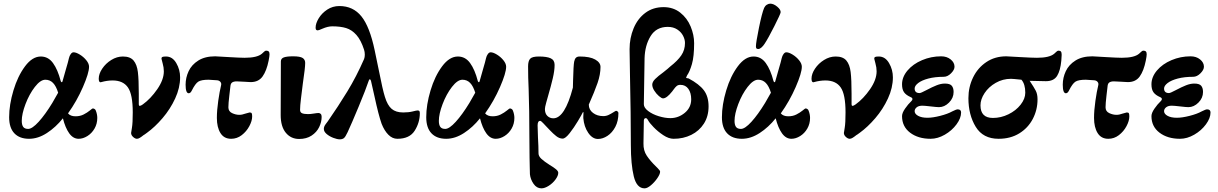

<svg xmlns="http://www.w3.org/2000/svg" viewBox="-20 -745 6660 1050"><path d="M30 -104Q30 -172 53.5 -250.5Q77 -329 117 -382.5Q157 -436 203 -436Q244 -436 270 -400Q296 -364 312 -302Q314 -296 317.5 -295.5Q321 -295 322 -301L341 -368Q353 -408 357 -427Q360 -440 367 -449.5Q374 -459 382 -459Q396 -459 416.5 -446.5Q437 -434 452 -415.5Q467 -397 467 -380Q467 -346 433.5 -269Q400 -192 352 -125Q365 -109 393 -109Q418 -109 437.5 -119Q457 -129 471 -140.5Q485 -152 487 -152Q492 -152 497 -149Q502 -146 504 -140Q512 -120 512 -100Q512 -68 497 -42Q482 -16 458 -1Q434 14 410 14Q380 14 358.5 -16Q337 -46 324 -98Q285 -49 236.5 -17.5Q188 14 139 14Q87 14 58.5 -16Q30 -46 30 -104ZM266 -182 298 -238Q287 -274 270 -291.5Q253 -309 228 -309Q201 -309 170.5 -269.5Q140 -230 119.5 -176Q99 -122 99 -84Q99 -62 107 -51Q115 -40 134 -40Q156 -40 191.5 -79Q227 -118 266 -182Z M697 -18Q697 -20 701.5 -46Q706 -72 706 -130Q706 -229 679.5 -267Q653 -305 596 -305Q566 -305 534 -296L530 -295Q520 -295 520 -315Q520 -341 539 -369.5Q558 -398 588.5 -417Q619 -436 652 -436Q692 -436 710.5 -414Q729 -392 734 -351Q739 -310 739 -232V-177Q739 -166 744 -166Q750 -166 761 -174Q804 -205 840 -257Q876 -309 876 -355Q876 -376 869.5 -398.5Q863 -421 863 -424Q863 -431 868 -433.5Q873 -436 888 -436Q923 -436 944 -400Q965 -364 965 -322Q965 -265 938 -206.5Q911 -148 869 -99Q827 -50 784 -19Q768 -7 765 -6Q754 3 745 8.5Q736 14 729 14Q719 14 708 4Q697 -6 697 -18Z M1166 -100Q1166 -141 1173.5 -193.5Q1181 -246 1189 -278Q1192 -289 1185.5 -297Q1179 -305 1167 -306Q1131 -309 1121 -309Q1081 -309 1064.5 -298.5Q1048 -288 1029 -250Q1022 -235 1012 -235Q995 -235 995 -282Q995 -320 1011.5 -355.5Q1028 -391 1064.5 -414Q1101 -437 1157 -437Q1169 -437 1227 -433Q1293 -429 1318 -429Q1386 -429 1412 -451Q1417 -455 1423.5 -461.5Q1430 -468 1435 -468Q1445 -468 1449.5 -463.5Q1454 -459 1454 -448Q1454 -438 1449 -413Q1438 -358 1416 -327Q1394 -296 1351 -296Q1342 -296 1316 -298Q1286 -300 1275 -300Q1258 -300 1249.5 -294Q1241 -288 1240 -273Q1239 -264 1234 -221.5Q1229 -179 1229 -158Q1229 -136 1249 -126.5Q1269 -117 1289 -117Q1304 -117 1323 -124L1345 -130Q1354 -130 1356.5 -125.5Q1359 -121 1359 -108Q1359 -84 1343.5 -55Q1328 -26 1302 -6Q1276 14 1244 14Q1205 14 1185.5 -17.5Q1166 -49 1166 -100Z M1515 -116 1516 -409Q1516 -425 1532 -431Q1548 -437 1583 -437Q1621 -437 1635 -428Q1649 -419 1649 -401Q1649 -374 1636 -287Q1631 -247 1626 -206.5Q1621 -166 1621 -144Q1621 -130 1632.5 -125.5Q1644 -121 1665 -121Q1678 -121 1696 -124Q1714 -127 1722 -127Q1729 -127 1734 -122Q1739 -117 1739 -106Q1739 -78 1725.5 -50Q1712 -22 1684 -3.5Q1656 15 1616 15Q1571 15 1543 -19Q1515 -53 1515 -116Z M1751 -40Q1751 -53 1761 -66Q1771 -79 1773 -82Q1830 -164 1879.5 -245Q1929 -326 1971 -422Q1975 -432 1975 -446Q1975 -461 1971 -473Q1954 -526 1929 -554Q1904 -582 1873 -591.5Q1842 -601 1797 -601Q1773 -601 1743 -588Q1723 -579 1718 -579Q1712 -579 1709 -582Q1706 -585 1706 -594Q1706 -617 1723 -645Q1740 -673 1769.5 -692.5Q1799 -712 1836 -712Q1911 -712 1956.5 -655.5Q2002 -599 2029 -470L2051 -364Q2073 -252 2085 -215Q2099 -169 2122 -149.5Q2145 -130 2185 -130Q2215 -130 2236.5 -135.5Q2258 -141 2264 -141Q2270 -141 2273 -138Q2276 -135 2276 -126Q2276 -75 2248 -30.5Q2220 14 2153 14Q2126 14 2104 -8Q2082 -30 2067 -68Q2050 -116 2028 -218Q2012 -290 2009 -302Q2007 -310 2003 -311Q1999 -312 1997 -305Q1981 -257 1941.5 -162Q1902 -67 1881 -22Q1869 4 1860.5 10.5Q1852 17 1838 17Q1824 17 1803 9Q1782 1 1766.5 -12Q1751 -25 1751 -40Z M2311 -104Q2311 -172 2334.5 -250.5Q2358 -329 2398 -382.5Q2438 -436 2484 -436Q2525 -436 2551 -400Q2577 -364 2593 -302Q2595 -296 2598.5 -295.5Q2602 -295 2603 -301L2622 -368Q2634 -408 2638 -427Q2641 -440 2648 -449.5Q2655 -459 2663 -459Q2677 -459 2697.5 -446.5Q2718 -434 2733 -415.5Q2748 -397 2748 -380Q2748 -346 2714.5 -269Q2681 -192 2633 -125Q2646 -109 2674 -109Q2699 -109 2718.5 -119Q2738 -129 2752 -140.5Q2766 -152 2768 -152Q2773 -152 2778 -149Q2783 -146 2785 -140Q2793 -120 2793 -100Q2793 -68 2778 -42Q2763 -16 2739 -1Q2715 14 2691 14Q2661 14 2639.5 -16Q2618 -46 2605 -98Q2566 -49 2517.5 -17.5Q2469 14 2420 14Q2368 14 2339.5 -16Q2311 -46 2311 -104ZM2547 -182 2579 -238Q2568 -274 2551 -291.5Q2534 -309 2509 -309Q2482 -309 2451.5 -269.5Q2421 -230 2400.5 -176Q2380 -122 2380 -84Q2380 -62 2388 -51Q2396 -40 2415 -40Q2437 -40 2472.5 -79Q2508 -118 2547 -182Z M2878 208Q2877 191 2877 166.5Q2877 142 2876 117Q2876 36 2875 0Q2875 -142 2871 -258Q2868 -320 2868 -382Q2868 -411 2879 -423.5Q2890 -436 2927 -436Q2971 -436 2992 -426Q3013 -416 3013 -390Q3013 -359 3003 -316.5Q2993 -274 2977 -219Q2974 -209 2967 -183.5Q2960 -158 2960 -149Q2960 -124 2973.5 -111Q2987 -98 3006 -98Q3069 -98 3113 -266L3114 -305Q3116 -387 3120 -408Q3123 -423 3130 -429.5Q3137 -436 3150 -436Q3206 -436 3235 -419.5Q3264 -403 3264 -379Q3264 -338 3248 -291.5Q3232 -245 3200 -173Q3200 -145 3223 -127.5Q3246 -110 3279 -110Q3295 -110 3308.5 -116.5Q3322 -123 3334.5 -131Q3347 -139 3349 -139Q3354 -139 3358 -135Q3362 -131 3362 -127Q3362 -83 3345 -51Q3328 -19 3302 -2Q3276 15 3250 15Q3220 15 3197 -18.5Q3174 -52 3170 -99V-108Q3170 -123 3171 -131L3168 -132Q3162 -119 3140.5 -83Q3119 -47 3095.5 -17Q3072 13 3057 13Q3039 13 3021.5 -1Q3004 -15 2989 -31Q2974 -47 2967 -54Q2963 -58 2951 -71Q2939 -84 2934 -84Q2920 -84 2920 -59L2922 6Q2925 56 2925 94Q2925 109 2940.5 123.5Q2956 138 2986 157Q3008 170 3020.5 180.5Q3033 191 3033 200Q3033 216 3018 236.5Q3003 257 2981 271Q2959 285 2941 285Q2915 285 2898 260.5Q2881 236 2878 208Z M3430 48Q3430 -116 3425 -346Q3423 -452 3423 -476Q3423 -537 3445 -590Q3467 -643 3509 -674.5Q3551 -706 3609 -706Q3662 -706 3700 -676Q3738 -646 3757 -600Q3776 -554 3776 -509Q3776 -436 3764 -394.5Q3752 -353 3737 -332Q3736 -330 3734.5 -326Q3733 -322 3732 -320Q3733 -318 3738 -317.5Q3743 -317 3746 -316Q3804 -285 3829.5 -251Q3855 -217 3855 -163Q3855 -109 3829.5 -69Q3804 -29 3760.5 -7.5Q3717 14 3664 14Q3637 14 3607 -6Q3577 -26 3554 -50Q3531 -74 3525 -86Q3518 -99 3512 -99Q3507 -99 3504 -95.5Q3501 -92 3501 -85L3499 39Q3498 78 3517 106.5Q3536 135 3567 165Q3569 167 3576.5 174.5Q3584 182 3587 186.5Q3590 191 3590 194Q3590 207 3575 229Q3560 251 3540 268Q3520 285 3505 285Q3462 285 3446 219.5Q3430 154 3430 48ZM3760 -202Q3760 -237 3744.5 -259Q3729 -281 3701 -281Q3688 -281 3680.5 -274.5Q3673 -268 3666.5 -259Q3660 -250 3656 -245Q3626 -207 3606 -207Q3598 -207 3583.5 -219.5Q3569 -232 3558 -249.5Q3547 -267 3547 -282Q3547 -297 3563 -313Q3579 -329 3608 -350Q3636 -372 3645 -381Q3686 -413 3706 -442.5Q3726 -472 3726 -510Q3726 -529 3715.5 -549.5Q3705 -570 3683.5 -584Q3662 -598 3632 -598Q3569 -598 3538 -547.5Q3507 -497 3505 -427L3501 -175Q3501 -156 3524.5 -138Q3548 -120 3582.5 -109.5Q3617 -99 3646 -99Q3690 -99 3725 -128Q3760 -157 3760 -202Z M3928 -104Q3928 -172 3951.5 -250.5Q3975 -329 4015 -382.5Q4055 -436 4101 -436Q4142 -436 4168 -400Q4194 -364 4210 -302Q4212 -296 4215.5 -295.5Q4219 -295 4220 -301L4239 -368Q4251 -408 4255 -427Q4258 -440 4265 -449.5Q4272 -459 4280 -459Q4294 -459 4314.5 -446.5Q4335 -434 4350 -415.5Q4365 -397 4365 -380Q4365 -346 4331.5 -269Q4298 -192 4250 -125Q4263 -109 4291 -109Q4316 -109 4335.5 -119Q4355 -129 4369 -140.5Q4383 -152 4385 -152Q4390 -152 4395 -149Q4400 -146 4402 -140Q4410 -120 4410 -100Q4410 -68 4395 -42Q4380 -16 4356 -1Q4332 14 4308 14Q4278 14 4256.5 -16Q4235 -46 4222 -98Q4183 -49 4134.5 -17.5Q4086 14 4037 14Q3985 14 3956.5 -16Q3928 -46 3928 -104ZM4164 -182 4196 -238Q4185 -274 4168 -291.5Q4151 -309 4126 -309Q4099 -309 4068.5 -269.5Q4038 -230 4017.5 -176Q3997 -122 3997 -84Q3997 -62 4005 -51Q4013 -40 4032 -40Q4054 -40 4089.5 -79Q4125 -118 4164 -182ZM4114 -492Q4114 -512 4130.5 -593Q4147 -674 4159 -702Q4164 -713 4173.5 -719Q4183 -725 4192 -725Q4211 -725 4231 -708Q4251 -691 4249 -677Q4248 -668 4214.5 -601.5Q4181 -535 4161 -505Q4154 -494 4144.5 -485.5Q4135 -477 4127 -477Q4119 -477 4116.5 -480.5Q4114 -484 4114 -492Z M4595 -18Q4595 -20 4599.5 -46Q4604 -72 4604 -130Q4604 -229 4577.5 -267Q4551 -305 4494 -305Q4464 -305 4432 -296L4428 -295Q4418 -295 4418 -315Q4418 -341 4437 -369.5Q4456 -398 4486.5 -417Q4517 -436 4550 -436Q4590 -436 4608.5 -414Q4627 -392 4632 -351Q4637 -310 4637 -232V-177Q4637 -166 4642 -166Q4648 -166 4659 -174Q4702 -205 4738 -257Q4774 -309 4774 -355Q4774 -376 4767.5 -398.5Q4761 -421 4761 -424Q4761 -431 4766 -433.5Q4771 -436 4786 -436Q4821 -436 4842 -400Q4863 -364 4863 -322Q4863 -265 4836 -206.5Q4809 -148 4767 -99Q4725 -50 4682 -19Q4666 -7 4663 -6Q4652 3 4643 8.5Q4634 14 4627 14Q4617 14 4606 4Q4595 -6 4595 -18Z M4913 -110Q4913 -127 4929.5 -151Q4946 -175 4964 -192Q4970 -198 4970 -203Q4970 -210 4960 -214Q4935 -225 4924 -240.5Q4913 -256 4913 -284Q4913 -324 4943 -359.5Q4973 -395 5022.5 -416Q5072 -437 5127 -437Q5158 -437 5179 -420Q5200 -403 5200 -380Q5200 -363 5181 -344Q5162 -325 5141 -325Q5093 -325 5057 -315.5Q5021 -306 5001.5 -291Q4982 -276 4982 -261Q4982 -236 5009 -236Q5016 -236 5046 -252Q5078 -269 5102 -278.5Q5126 -288 5147 -288Q5175 -288 5185 -276Q5195 -264 5195 -242Q5195 -209 5170 -184Q5145 -159 5115 -159Q5104 -159 5070 -163Q5036 -167 5024 -167Q5004 -167 4993 -158Q4982 -149 4982 -137Q4982 -122 5001 -111.5Q5020 -101 5052 -101Q5081 -101 5122 -111.5Q5163 -122 5188 -136Q5210 -147 5217 -147Q5236 -147 5236 -130Q5236 -99 5211 -65Q5186 -31 5147 -8.5Q5108 14 5069 14Q5001 14 4957 -19.5Q4913 -53 4913 -110Z M5276 -208Q5276 -269 5301.5 -321.5Q5327 -374 5374 -405.5Q5421 -437 5483 -437Q5495 -437 5555 -433Q5625 -429 5651 -429Q5719 -429 5745 -451Q5750 -455 5756.5 -461.5Q5763 -468 5768 -468Q5778 -468 5782 -463Q5786 -458 5786 -445L5784 -413Q5779 -359 5761 -330Q5743 -301 5700 -301L5611 -303Q5635 -267 5644.5 -248.5Q5654 -230 5654 -202Q5654 -144 5628 -94.5Q5602 -45 5554 -15.5Q5506 14 5441 14Q5356 14 5316 -51.5Q5276 -117 5276 -208ZM5587 -238Q5587 -285 5566 -309Q5519 -314 5509 -314Q5464 -314 5425.5 -292Q5387 -270 5364.5 -236Q5342 -202 5342 -169Q5342 -100 5410 -100Q5454 -100 5495 -120Q5536 -140 5561.5 -172.5Q5587 -205 5587 -238Z M5963 -100Q5963 -141 5970.5 -193.5Q5978 -246 5986 -278Q5989 -289 5982.5 -297Q5976 -305 5964 -306Q5928 -309 5918 -309Q5878 -309 5861.5 -298.5Q5845 -288 5826 -250Q5819 -235 5809 -235Q5792 -235 5792 -282Q5792 -320 5808.5 -355.5Q5825 -391 5861.5 -414Q5898 -437 5954 -437Q5966 -437 6024 -433Q6090 -429 6115 -429Q6183 -429 6209 -451Q6214 -455 6220.5 -461.5Q6227 -468 6232 -468Q6242 -468 6246.5 -463.5Q6251 -459 6251 -448Q6251 -438 6246 -413Q6235 -358 6213 -327Q6191 -296 6148 -296Q6139 -296 6113 -298Q6083 -300 6072 -300Q6055 -300 6046.5 -294Q6038 -288 6037 -273Q6036 -264 6031 -221.5Q6026 -179 6026 -158Q6026 -136 6046 -126.5Q6066 -117 6086 -117Q6101 -117 6120 -124L6142 -130Q6151 -130 6153.5 -125.5Q6156 -121 6156 -108Q6156 -84 6140.5 -55Q6125 -26 6099 -6Q6073 14 6041 14Q6002 14 5982.5 -17.5Q5963 -49 5963 -100Z M6277 -110Q6277 -127 6293.5 -151Q6310 -175 6328 -192Q6334 -198 6334 -203Q6334 -210 6324 -214Q6299 -225 6288 -240.5Q6277 -256 6277 -284Q6277 -324 6307 -359.5Q6337 -395 6386.5 -416Q6436 -437 6491 -437Q6522 -437 6543 -420Q6564 -403 6564 -380Q6564 -363 6545 -344Q6526 -325 6505 -325Q6457 -325 6421 -315.5Q6385 -306 6365.5 -291Q6346 -276 6346 -261Q6346 -236 6373 -236Q6380 -236 6410 -252Q6442 -269 6466 -278.5Q6490 -288 6511 -288Q6539 -288 6549 -276Q6559 -264 6559 -242Q6559 -209 6534 -184Q6509 -159 6479 -159Q6468 -159 6434 -163Q6400 -167 6388 -167Q6368 -167 6357 -158Q6346 -149 6346 -137Q6346 -122 6365 -111.5Q6384 -101 6416 -101Q6445 -101 6486 -111.5Q6527 -122 6552 -136Q6574 -147 6581 -147Q6600 -147 6600 -130Q6600 -99 6575 -65Q6550 -31 6511 -8.5Q6472 14 6433 14Q6365 14 6321 -19.5Q6277 -53 6277 -110Z"/></svg>

Font: EB Garamond ExtraBold
Style: Regular
Weight: 800
Designer: Georg Duffner and Octavio Pardo
Foundry: Georg Duffner
Version: Version 1.000